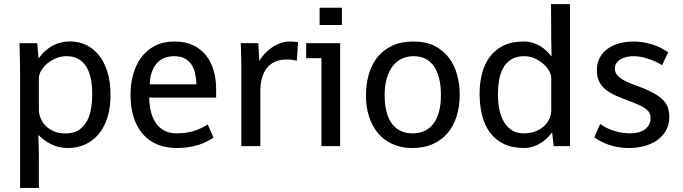

<svg xmlns="http://www.w3.org/2000/svg" viewBox="-20 -710 3318 933"><path d="M77.6 203.1V-351.1Q77.6 -373 77.1 -398.2Q76.7 -423.3 76.2 -445.3Q75.2 -470.7 74.7 -500H161.1L167.5 -425.3Q183.6 -449.2 202.6 -465.3Q221.7 -481.4 241.9 -491.2Q262.2 -501 282.2 -504.9Q302.2 -508.8 320.8 -508.8Q360.4 -508.8 396 -492.7Q431.6 -476.6 458.5 -444.3Q485.4 -412.1 501.2 -363.3Q517.1 -314.5 517.1 -249Q517.1 -183.1 500.7 -134.8Q484.4 -86.4 456.1 -54.4Q427.7 -22.5 390.4 -6.6Q353 9.3 311.5 9.3Q265.6 9.3 229.7 -8.5Q193.8 -26.4 166.5 -54.2L168.9 37.1V203.1ZM298.3 -61.5Q338.9 -61.5 364.3 -79.1Q389.6 -96.7 403.8 -124Q418 -151.4 423.1 -185.3Q428.2 -219.2 428.2 -252Q428.2 -290.5 421.9 -324.5Q415.5 -358.4 400.9 -383.3Q386.2 -408.2 362.3 -422.6Q338.4 -437 303.2 -437Q276.4 -437 252 -426.8Q227.5 -416.5 209.2 -400.9Q190.9 -385.3 179.9 -366.5Q168.9 -347.7 168.9 -330.1V-177.2Q168.9 -157.7 176.8 -137.2Q184.6 -116.7 200.7 -99.9Q216.8 -83 241 -72.3Q265.1 -61.5 298.3 -61.5Z M1017.6 -40.5Q1002 -31.2 984.6 -22.2Q967.3 -13.2 945.8 -6.3Q924.3 0.5 897.7 4.9Q871.1 9.3 837.4 9.3Q786.1 9.3 744.9 -7.8Q703.6 -24.9 674.6 -57.9Q645.5 -90.8 629.9 -138.9Q614.3 -187 614.3 -249Q614.3 -300.8 627 -347.7Q639.6 -394.5 665.8 -430.2Q691.9 -465.8 732.4 -487.1Q772.9 -508.3 828.6 -508.3Q881.3 -508.3 919.4 -489.7Q957.5 -471.2 982.2 -439.7Q1006.8 -408.2 1018.6 -366Q1030.3 -323.7 1030.3 -276.4V-235.8H705.1Q705.6 -202.1 712.6 -170.7Q719.7 -139.2 735.4 -115Q751 -90.8 776.4 -76.4Q801.8 -62 839.4 -62Q884.3 -62 920.7 -73.2Q957 -84.5 989.7 -105ZM826.7 -437Q803.2 -437 783 -429.9Q762.7 -422.9 747.3 -408Q731.9 -393.1 721.9 -370.4Q711.9 -347.7 708.5 -316.4Q708 -314 708 -309.6Q708 -305.2 708 -300.3H934.6Q933.6 -327.1 928.2 -352.1Q922.9 -377 910.6 -395.8Q898.4 -414.6 877.9 -425.8Q857.4 -437 826.7 -437Z M1152.8 -371.6Q1152.8 -377.9 1152.6 -394Q1152.3 -410.2 1152.1 -429.2Q1151.9 -448.2 1151.1 -469Q1150.4 -489.7 1149.9 -500.5H1235.4L1239.7 -413.6Q1255.9 -439.5 1274.9 -457.5Q1293.9 -475.6 1313.2 -486.8Q1332.5 -498 1351.1 -503.2Q1369.6 -508.3 1385.3 -508.3Q1395 -508.3 1406.5 -507.6Q1418 -506.8 1428.2 -505.4L1422.4 -415.5Q1409.2 -418 1397.5 -419.4Q1385.7 -420.9 1373.5 -420.9Q1339.4 -420.9 1314.9 -409.4Q1290.5 -397.9 1275.1 -377.4Q1259.8 -356.9 1252.4 -328.6Q1245.1 -300.3 1245.1 -266.1V0H1152.8Z M1632.8 0H1542V-427.2H1467.8V-500H1632.8ZM1641.6 -672.4V-588.4H1533.2V-672.4Z M2213.9 -250Q2213.9 -192.9 2199 -145.3Q2184.1 -97.7 2155 -63.2Q2126 -28.8 2083 -9.8Q2040 9.3 1983.9 9.3Q1930.7 9.3 1888.7 -9.3Q1846.7 -27.8 1817.9 -61.5Q1789.1 -95.2 1773.7 -142.1Q1758.3 -189 1758.3 -245.6Q1758.3 -299.3 1771.5 -346.9Q1784.7 -394.5 1812.7 -430.4Q1840.8 -466.3 1884.8 -487.3Q1928.7 -508.3 1989.7 -508.3Q2049.8 -508.3 2092.3 -486.6Q2134.8 -464.8 2161.9 -428.7Q2189 -392.6 2201.4 -345.9Q2213.9 -299.3 2213.9 -250ZM1849.1 -246.1Q1849.1 -205.6 1856.9 -171.9Q1864.7 -138.2 1881.1 -113.8Q1897.5 -89.4 1923.3 -75.7Q1949.2 -62 1985.8 -62Q2015.1 -62 2040.3 -72.5Q2065.4 -83 2083.7 -105.7Q2102.1 -128.4 2112.3 -163.6Q2122.6 -198.7 2122.6 -248Q2122.6 -339.4 2088.4 -388.2Q2054.2 -437 1988.8 -437Q1961.4 -437 1936.3 -426.5Q1911.1 -416 1891.6 -392.8Q1872.1 -369.6 1860.6 -333.5Q1849.1 -297.4 1849.1 -246.1Z M2750 0H2670.9Q2668.9 -14.6 2667.5 -27.3Q2666 -38.6 2665 -49.6Q2664.1 -60.5 2663.1 -66.9Q2647.5 -46.4 2630.4 -31.7Q2613.3 -17.1 2595.5 -8.1Q2577.6 1 2560.3 5.1Q2543 9.3 2526.9 9.3Q2468.8 9.3 2427.5 -11Q2386.2 -31.2 2360.4 -66.7Q2334.5 -102.1 2322.5 -150.4Q2310.5 -198.7 2310.5 -254.9Q2310.5 -306.6 2322.3 -352.5Q2334 -398.4 2359.6 -433.1Q2385.3 -467.8 2425.8 -488Q2466.3 -508.3 2523.4 -508.3Q2548.3 -508.3 2568.8 -502Q2589.4 -495.6 2606.2 -485.4Q2623 -475.1 2636.5 -461.9Q2649.9 -448.7 2660.2 -435.1L2658.7 -516.1L2657.7 -689.9H2750ZM2658.7 -331.1Q2658.7 -347.7 2647.9 -366.2Q2637.2 -384.8 2618.9 -400.6Q2600.6 -416.5 2576.9 -426.8Q2553.2 -437 2527.8 -437Q2488.8 -437 2463.9 -420.9Q2439 -404.8 2424.8 -378.9Q2410.6 -353 2405 -319.6Q2399.4 -286.1 2399.4 -252Q2399.4 -214.4 2406 -180.2Q2412.6 -146 2427.7 -119.6Q2442.9 -93.3 2466.6 -77.6Q2490.2 -62 2524.9 -62Q2560.1 -62 2585.4 -73Q2610.8 -84 2627 -100.3Q2643.1 -116.7 2650.9 -135.7Q2658.7 -154.8 2658.7 -171.4Z M2896.5 -107.9Q2911.1 -96.7 2928.7 -88.1Q2946.3 -79.6 2965.3 -73.7Q2984.4 -67.9 3004.2 -64.9Q3023.9 -62 3042.5 -62Q3062.5 -62 3080.6 -66.4Q3098.6 -70.8 3112.1 -80.1Q3125.5 -89.4 3133.5 -103.3Q3141.6 -117.2 3141.6 -135.7Q3141.6 -148.9 3136.7 -159.4Q3131.8 -169.9 3119.9 -179.7Q3107.9 -189.5 3087.2 -199Q3066.4 -208.5 3035.2 -220.2Q3000.5 -232.9 2971.9 -245.6Q2943.4 -258.3 2923.1 -274.7Q2902.8 -291 2891.6 -313.7Q2880.4 -336.4 2880.4 -369.1Q2880.4 -404.3 2895 -430.7Q2909.7 -457 2934.3 -474.1Q2959 -491.2 2991.2 -499.8Q3023.4 -508.3 3058.1 -508.3Q3102.1 -508.3 3146.2 -495.1Q3190.4 -481.9 3227.1 -455.6L3197.3 -393.1Q3181.2 -403.3 3163.6 -411.4Q3146 -419.4 3127.9 -425Q3109.9 -430.7 3092.5 -433.8Q3075.2 -437 3060.1 -437Q3041 -437 3024.2 -433.1Q3007.3 -429.2 2994.9 -421.6Q2982.4 -414.1 2975.1 -402.6Q2967.8 -391.1 2967.8 -376.5Q2967.8 -362.8 2974.6 -351.6Q2981.4 -340.3 2994.4 -330.8Q3007.3 -321.3 3026.1 -312.5Q3044.9 -303.7 3068.8 -295.4Q3113.3 -279.3 3144.5 -263.7Q3175.8 -248 3195.3 -230.5Q3214.8 -212.9 3223.6 -191.7Q3232.4 -170.4 3232.4 -142.6Q3232.4 -103.5 3215.6 -74.7Q3198.7 -45.9 3171.4 -27.3Q3144 -8.8 3108.9 0.2Q3073.7 9.3 3036.6 9.3Q2989.7 9.3 2948.5 -3.2Q2907.2 -15.6 2867.7 -42Z"/></svg>

Font: Shanti
Style: Regular
Weight: 400
Designer: vernon adams
Foundry: vernon adams
Version: Version 1.000